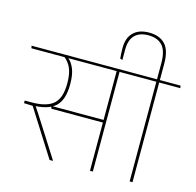

<svg xmlns="http://www.w3.org/2000/svg" viewBox="-140 -1008 1162 1136"><g transform="rotate(15 441.0 -440.0)"><path d="M526 -615H508.5V0H526ZM439.5 -610.5H655.5L652.5 -625.5H436.5ZM605 -610.5 602 -625.5H-17L-13.5 -610.5ZM187.5 -311.5 193 -295.5H517V-311.5ZM281.5 0V-1.5L173 -172Q156 -198.5 143.5 -218.2Q131 -238 119.5 -255.5Q108 -273 95 -292.5V-297L28 -301.5V-285.5L81.5 -283.5L261 0ZM208 -614.5H184.5Q216 -590.5 230.5 -555.8Q245 -521 245 -467V-463Q245 -374.5 203.5 -338Q162 -301.5 70 -301.5H28L43.5 -285.5H71.5Q173.5 -285.5 218.2 -326.5Q263 -367.5 263 -462V-467Q263 -521.5 248.8 -557.2Q234.5 -593 208 -614.5Z M769 0V-615H751.5V0ZM898.5 -610.5 895.5 -625.5H622.5L625.5 -610.5ZM636 -880.5Q574 -880.5 540.2 -847.2Q506.5 -814 506.5 -753Q506.5 -739 507.2 -722.8Q508 -706.5 509.5 -687.5L524 -683V-746.5Q524 -805.5 552.8 -834.8Q581.5 -864 636 -864Q692 -864 721.8 -831.8Q751.5 -799.5 751.5 -724V-622H769V-725.5Q769 -808.5 734.2 -844.5Q699.5 -880.5 636 -880.5Z"/></g></svg>

Font: Anek Devanagari Thin
Style: Regular
Weight: 250
Designer: Kailash Malviya (Devanagari) & Yesha Goshar (Latin)
Foundry: Ek Type
Version: Version 1.003